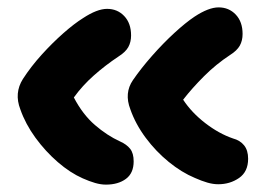

<svg xmlns="http://www.w3.org/2000/svg" viewBox="-20 -514 720 520"><path d="M571 -15Q557 -15 541.5 -19.5Q526 -24 508 -32Q472 -47 437 -75.5Q402 -104 374.5 -141Q347 -178 333 -218Q316 -262 340 -297Q362 -329 392 -363Q422 -397 452.5 -425Q483 -453 507 -469Q545 -494 572 -494Q600 -494 618.5 -474.5Q637 -455 637 -422Q637 -404 629.5 -390.5Q622 -377 603 -365Q565 -340 532.5 -307.5Q500 -275 476 -244Q499 -209 536 -180.5Q573 -152 611 -139Q630 -134 641 -120.5Q652 -107 652 -84Q652 -49 627.5 -32Q603 -15 571 -15ZM267 -14Q253 -14 237.5 -18.5Q222 -23 204 -31Q170 -46 136.5 -75Q103 -104 76 -141Q49 -178 35 -218Q18 -262 42 -300Q64 -334 93 -366Q122 -398 151.5 -424Q181 -450 205 -465Q243 -490 270 -490Q298 -490 316.5 -470.5Q335 -451 335 -418Q335 -400 327.5 -386.5Q320 -373 301 -361Q265 -337 234 -309.5Q203 -282 180 -250Q204 -204 237 -175.5Q270 -147 305 -131Q323 -123 332.5 -111Q342 -99 342 -77Q342 -45 321 -29.5Q300 -14 267 -14Z"/></svg>

Font: Shantell Sans Normal
Style: Bold
Weight: 700
Designer: Stephen Nixon, Anya Danilova, Shantell Martin
Foundry: Arrow Type
Version: Version 1.009;[a7da0bfa3]